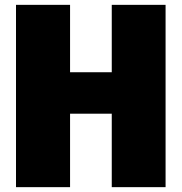

<svg xmlns="http://www.w3.org/2000/svg" viewBox="-20 -772 750 792"><path d="M441 0H663V-752H441V-474H269V-752H46V0H269V-303H441Z"/></svg>

Font: Glow Sans SC Normal Heavy
Style: Regular
Weight: 900
Designer: Ryoko NISHIZUKA (kana, bopomofo & ideographs); Paul D. Hunt (Latin, Greek & Cyrillic); Sandoll Communications, Soo-young
Version: Version 0.93